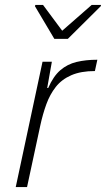

<svg xmlns="http://www.w3.org/2000/svg" viewBox="-20 -761 431 781"><path d="M44 0 153 -510H191L172 -403H176Q197 -451 225.5 -475.5Q254 -500 291.5 -509Q329 -518 376 -518L366 -472Q309 -472 270 -455Q231 -438 207 -407.5Q183 -377 168.5 -337Q154 -297 144 -251L90 0ZM201 -603 122 -736 124 -741H155L233 -636L353 -741H391L390 -736L256 -603Z"/></svg>

Font: Saira Thin ExtraLight
Style: Italic
Weight: 250
Italic angle: -12°
Version: Version 1.101